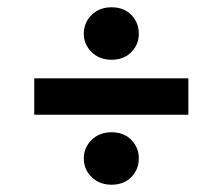

<svg xmlns="http://www.w3.org/2000/svg" viewBox="-20 -555 611 527"><path d="M74 -240V-340H497V-240ZM286 -48Q253 -48 231.5 -69Q210 -90 210 -120Q210 -150 231.5 -171Q253 -192 286 -192Q320 -192 340.5 -171Q361 -150 361 -120Q361 -90 340.5 -69Q320 -48 286 -48ZM286 -391Q253 -391 231.5 -412Q210 -433 210 -462Q210 -493 231.5 -514Q253 -535 286 -535Q320 -535 340.5 -514Q361 -493 361 -462Q361 -433 340.5 -412Q320 -391 286 -391Z"/></svg>

Font: DM Sans 16pt SemiBold
Style: Regular
Weight: 600
Version: Version 4.004;gftools[0.9.30]